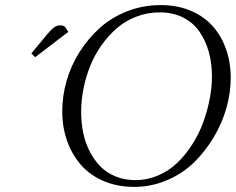

<svg xmlns="http://www.w3.org/2000/svg" viewBox="-20 -731 932 759"><path d="M104 -520 168 -597.2Q183.6 -615.7 194.6 -623.3Q205.6 -630.9 219.2 -630.9Q224.6 -630.9 229.2 -629.2Q233.9 -627.4 235.8 -626L237.8 -624L250 -605L119.1 -504.9ZM226.1 -291Q226.1 -351.1 243.2 -411.1Q260.3 -471.2 294.2 -524.9Q328.1 -578.6 374.3 -620.4Q420.4 -662.1 482.9 -686.5Q545.4 -710.9 615.2 -710.9Q680.2 -710.9 732.9 -689Q785.6 -667 820.3 -628.2Q855 -589.4 873.5 -536.9Q892.1 -484.4 892.1 -422.9Q892.1 -365.7 875.5 -305.7Q858.9 -245.6 825.7 -189.7Q792.5 -133.8 747.6 -89.6Q702.6 -45.4 640.6 -18.8Q578.6 7.8 509.8 7.8Q443.8 7.8 389.6 -15.4Q335.4 -38.6 300 -79.1Q264.6 -119.6 245.4 -173.8Q226.1 -228 226.1 -291ZM300.8 -289.1Q300.8 -245.1 309.1 -205.6Q317.4 -166 335 -131.8Q352.5 -97.7 377.4 -72.5Q402.3 -47.4 437.7 -33.2Q473.1 -19 515.1 -19Q562.5 -19 605.5 -37.6Q648.4 -56.2 680.9 -87.4Q713.4 -118.7 739.7 -159.7Q766.1 -200.7 783 -246.6Q799.8 -292.5 808.8 -338.9Q817.9 -385.3 817.9 -428.2Q817.9 -481 805.2 -526.4Q792.5 -571.8 767.8 -606.9Q743.2 -642.1 703.1 -662.1Q663.1 -682.1 611.8 -682.1Q563.5 -682.1 519.8 -665.5Q476.1 -648.9 442.6 -620.1Q409.2 -591.3 381.8 -553Q354.5 -514.6 336.9 -470.9Q319.3 -427.2 310.1 -380.9Q300.8 -334.5 300.8 -289.1Z"/></svg>

Font: Dehuti
Style: Italic
Weight: 400
Version: Version 1.2